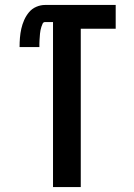

<svg xmlns="http://www.w3.org/2000/svg" viewBox="-20 -755 540 775"><path d="M194 0V-666H162Q155 -666 152 -659.5Q149 -653 147 -646.5Q145 -640 143.5 -633Q142 -626 141.5 -619.5Q141 -613 140.5 -606Q140 -599 139.5 -592Q139 -585 139 -578.5Q139 -572 139 -565H59Q59 -584 60.5 -602.5Q62 -621 66 -639Q70 -657 77.5 -674Q85 -691 97 -705.5Q109 -720 126.5 -727.5Q144 -735 162 -735H447V-639H306V0Z"/></svg>

Font: Iosevka Fixed
Style: Bold
Weight: 700
Monospace: yes
Designer: Belleve Invis
Foundry: Belleve Invis
Version: Version 32.3.0